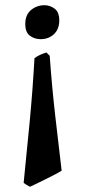

<svg xmlns="http://www.w3.org/2000/svg" viewBox="-20 -464 337 745"><path d="M210 -384.8Q210 -350.6 189.2 -331.3Q168.5 -312 137.7 -312Q114.3 -312 96.2 -325.2Q78.1 -338.4 78.1 -371.1Q78.1 -406.7 100.6 -425.3Q123 -443.8 152.8 -443.8Q173.8 -443.8 191.9 -430.4Q210 -417 210 -384.8ZM219.2 198.2Q210 204.1 192.4 213.4Q174.8 222.7 155.3 232.2Q135.7 241.7 119.4 249.8Q103 257.8 96.2 260.7Q88.4 256.3 82.8 253.2Q77.1 250 71.8 245.1Q84 125.5 95.5 5.1Q106.9 -115.2 113.8 -238.3Q122.6 -245.1 135.3 -251Q147.9 -256.8 160.2 -260.3L172.9 -247.6Q181.2 -129.9 194.1 -16.6Q207 96.7 219.2 198.2Z"/></svg>

Font: Namdhinggo
Style: Bold
Weight: 700
Designer: Victor Gaultney
Foundry: SIL International
Version: Version 3.001